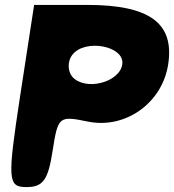

<svg xmlns="http://www.w3.org/2000/svg" viewBox="-20 -562 709 782"><path d="M62 -171C10 171 11 200 88 200C155 200 176 171 194 54C216 -88 220 -91 337 -67C490 -35 641 -142 665 -300C691 -468 589 -542 335 -542H119ZM478 -300C467 -225 325 -190 274 -250C255 -273 255 -313 274 -338C325 -406 489 -375 478 -300Z"/></svg>

Font: Hussar Skorodowane
Style: Ky
Weight: 700
Foundry: Cannot Into Space Fonts
Version: Version 0.892